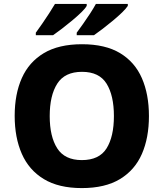

<svg xmlns="http://www.w3.org/2000/svg" viewBox="-20 -951 836 981"><path d="M741 -358Q741 -247 705 -164.5Q669 -82 593 -36Q517 10 398 10Q280 10 204 -36Q128 -82 91.5 -165Q55 -248 55 -359Q55 -470 91.5 -552Q128 -634 204 -679.5Q280 -725 399 -725Q518 -725 593.5 -679.5Q669 -634 705 -551.5Q741 -469 741 -358ZM234 -358Q234 -253 272.5 -193Q311 -133 398 -133Q487 -133 524.5 -193Q562 -253 562 -358Q562 -463 524.5 -523.5Q487 -584 399 -584Q311 -584 272.5 -523.5Q234 -463 234 -358ZM633 -921Q625 -908 604.5 -888Q584 -868 557.5 -846Q531 -824 505 -804Q479 -784 460 -771H372V-784Q386 -803 404.5 -829Q423 -855 440.5 -882Q458 -909 470 -931H633ZM423 -921Q416 -908 395.5 -888Q375 -868 348.5 -846Q322 -824 296 -804Q270 -784 251 -771H163V-784Q177 -803 195 -829Q213 -855 230.5 -882Q248 -909 261 -931H423Z"/></svg>

Font: Noto Sans Tamil ExtraBold
Style: Regular
Weight: 800
Designer: Jelle Bosma - Monotype Design Team
Foundry: Monotype Imaging Inc.
Version: Version 2.004; ttfautohint (v1.8.4.7-5d5b)